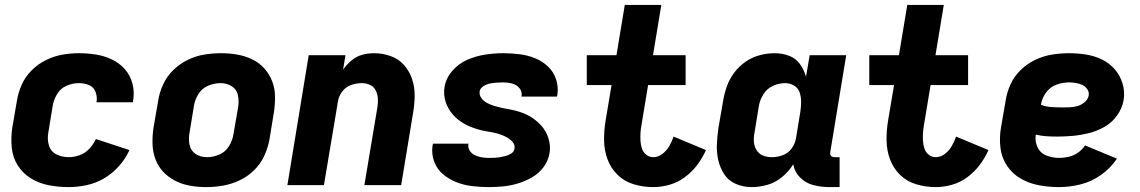

<svg xmlns="http://www.w3.org/2000/svg" viewBox="-20 -755 4648 783"><path d="M260 8Q296 8 333.5 0Q371 -8 405 -28Q439 -48 465.5 -78Q492 -108 508 -143L371 -188Q361 -166 344 -148Q327 -130 304.5 -122Q282 -114 260 -114Q233 -114 210 -125.5Q187 -137 179.5 -162Q172 -187 177 -214L195 -324Q199 -348 213 -371.5Q227 -395 252 -405.5Q277 -416 301 -416Q323 -416 342 -408.5Q361 -401 369 -381.5Q377 -362 374 -341L373 -338H522Q523 -342 523 -345Q529 -381 520 -414.5Q511 -448 489 -473Q467 -498 436.5 -512.5Q406 -527 371.5 -532.5Q337 -538 301 -538Q268 -538 234 -532Q200 -526 167.5 -510Q135 -494 109 -468Q83 -442 68.5 -409.5Q54 -377 49 -344L30 -234Q24 -193 28 -152.5Q32 -112 53 -79.5Q74 -47 107 -27Q140 -7 179.5 0.5Q219 8 260 8Z M821 8Q855 8 889.5 2Q924 -4 957 -19.5Q990 -35 1016.5 -61Q1043 -87 1058 -120Q1073 -153 1079 -187L1097 -297Q1102 -330 1101.5 -363Q1101 -396 1089.5 -425Q1078 -454 1057 -477Q1036 -500 1007.5 -513.5Q979 -527 947 -532.5Q915 -538 882 -538Q848 -538 813.5 -532.5Q779 -527 746 -511Q713 -495 686.5 -469Q660 -443 645 -410Q630 -377 625 -344L606 -234Q601 -200 602 -167.5Q603 -135 614 -105.5Q625 -76 646.5 -53.5Q668 -31 696 -17Q724 -3 756 2.5Q788 8 821 8ZM824 -114Q798 -114 778 -127Q758 -140 753 -164.5Q748 -189 753 -214L771 -324Q775 -349 789.5 -372Q804 -395 829 -405.5Q854 -416 880 -416Q905 -416 925.5 -403Q946 -390 950.5 -366Q955 -342 951 -317L932 -207Q928 -182 913.5 -158.5Q899 -135 874 -124.5Q849 -114 824 -114Z M1152 0H1301L1358 -340Q1361 -362 1375 -381Q1389 -400 1411 -408Q1433 -416 1455 -416Q1473 -416 1488.5 -409Q1504 -402 1512 -386.5Q1520 -371 1521 -353Q1522 -335 1519 -317L1466 0H1616L1665 -297Q1671 -332 1671 -367Q1671 -402 1660 -434Q1649 -466 1627 -490.5Q1605 -515 1572.5 -526.5Q1540 -538 1505 -538Q1481 -538 1457 -531.5Q1433 -525 1413.5 -508.5Q1394 -492 1379 -471L1389 -530H1239Z M1974 8Q2003 8 2033 5Q2063 2 2092.5 -7Q2122 -16 2150 -32Q2178 -48 2197 -74Q2216 -100 2221 -130Q2224 -146 2222.5 -161.5Q2221 -177 2216.5 -191.5Q2212 -206 2204.5 -219Q2197 -232 2187 -243Q2177 -254 2165.5 -263.5Q2154 -273 2141 -280.5Q2128 -288 2114 -293.5Q2100 -299 2085 -303Q2070 -307 2054.5 -309.5Q2039 -312 2024 -315.5Q2009 -319 1994.5 -323.5Q1980 -328 1966.5 -335Q1953 -342 1943.5 -354.5Q1934 -367 1936 -383Q1939 -396 1952 -404Q1965 -412 1978.5 -414.5Q1992 -417 2005.5 -418Q2019 -419 2032 -419Q2051 -419 2068.5 -414.5Q2086 -410 2098 -396Q2110 -382 2107 -363Q2107 -362 2106 -361H2251Q2252 -364 2253 -368Q2258 -401 2247.5 -432Q2237 -463 2214 -484.5Q2191 -506 2161 -518Q2131 -530 2098 -534Q2065 -538 2032 -538Q1996 -538 1959.5 -532.5Q1923 -527 1887.5 -512Q1852 -497 1825.5 -467Q1799 -437 1793 -401Q1790 -385 1791.5 -369Q1793 -353 1797.5 -339Q1802 -325 1809.5 -312Q1817 -299 1827 -287.5Q1837 -276 1848.5 -267Q1860 -258 1873 -250.5Q1886 -243 1900 -237.5Q1914 -232 1929 -227.5Q1944 -223 1959 -220.5Q1974 -218 1989.5 -215Q2005 -212 2019.5 -207Q2034 -202 2047 -195Q2060 -188 2070.5 -176Q2081 -164 2078 -148Q2076 -136 2065 -129Q2054 -122 2042.5 -119Q2031 -116 2019.5 -114Q2008 -112 1996.5 -111.5Q1985 -111 1974 -111Q1959 -111 1944.5 -113.5Q1930 -116 1917 -122Q1904 -128 1896 -140Q1888 -152 1890 -167L1891 -169H1746Q1745 -166 1744 -162Q1739 -128 1750.5 -96.5Q1762 -65 1786.5 -44.5Q1811 -24 1841.5 -12Q1872 0 1905.5 4Q1939 8 1974 8Z M2644 8Q2677 8 2710.5 -1.5Q2744 -11 2773 -32.5Q2802 -54 2823.5 -82.5Q2845 -111 2859 -143L2727 -198Q2720 -178 2709.5 -159.5Q2699 -141 2681.5 -127.5Q2664 -114 2644 -114Q2628 -114 2615.5 -124Q2603 -134 2598 -149Q2593 -164 2592 -180Q2591 -196 2592 -212.5Q2593 -229 2596 -245L2623 -408H2776V-530H2643L2677 -735H2528L2494 -530H2373V-408H2474L2450 -265Q2443 -224 2443.5 -183Q2444 -142 2457.5 -105.5Q2471 -69 2498.5 -42Q2526 -15 2564.5 -3.5Q2603 8 2644 8Z M3046 8Q3078 8 3110.5 -1.5Q3143 -11 3170 -33.5Q3197 -56 3215 -85Q3220 -54 3243 -31Q3266 -8 3297.5 0Q3329 8 3363 8H3404V-114H3383Q3378 -114 3373 -116.5Q3368 -119 3366.5 -124Q3365 -129 3366 -135L3431 -530H3282L3267 -442Q3259 -470 3242.5 -493.5Q3226 -517 3198 -527.5Q3170 -538 3139 -538Q3109 -538 3078.5 -530Q3048 -522 3021 -503.5Q2994 -485 2974.5 -459Q2955 -433 2944.5 -403.5Q2934 -374 2929 -344L2910 -234Q2905 -200 2903.5 -166.5Q2902 -133 2909.5 -101Q2917 -69 2934.5 -43Q2952 -17 2982 -4.5Q3012 8 3046 8ZM3128 -114Q3109 -114 3092 -120.5Q3075 -127 3065.5 -142.5Q3056 -158 3054.5 -176.5Q3053 -195 3057 -214L3075 -324Q3079 -348 3093.5 -371Q3108 -394 3132.5 -405Q3157 -416 3182 -416Q3202 -416 3218.5 -406Q3235 -396 3241 -378Q3247 -360 3247 -340Q3247 -320 3244 -300L3226 -190Q3222 -168 3208 -149Q3194 -130 3172 -122Q3150 -114 3128 -114Z M3796 8Q3829 8 3862.5 -1.5Q3896 -11 3925 -32.5Q3954 -54 3975.5 -82.5Q3997 -111 4011 -143L3879 -198Q3872 -178 3861.5 -159.5Q3851 -141 3833.5 -127.5Q3816 -114 3796 -114Q3780 -114 3767.5 -124Q3755 -134 3750 -149Q3745 -164 3744 -180Q3743 -196 3744 -212.5Q3745 -229 3748 -245L3775 -408H3928V-530H3795L3829 -735H3680L3646 -530H3525V-408H3626L3602 -265Q3595 -224 3595.5 -183Q3596 -142 3609.5 -105.5Q3623 -69 3650.5 -42Q3678 -15 3716.5 -3.5Q3755 8 3796 8Z M4299 8Q4342 8 4386.5 -3Q4431 -14 4470 -41.5Q4509 -69 4535 -108L4405 -162Q4393 -144 4375.5 -132Q4358 -120 4338 -115.5Q4318 -111 4299 -111Q4272 -111 4247 -121Q4222 -131 4211 -155Q4200 -179 4204 -206Q4225 -201 4246.5 -199.5Q4268 -198 4290 -198Q4323 -198 4355.5 -201Q4388 -204 4420.5 -212Q4453 -220 4484 -237.5Q4515 -255 4535.5 -284Q4556 -313 4562 -345Q4568 -381 4558 -414Q4548 -447 4526.5 -472Q4505 -497 4474.5 -512Q4444 -527 4409.5 -532.5Q4375 -538 4340 -538Q4306 -538 4271 -532.5Q4236 -527 4203 -511.5Q4170 -496 4143 -470Q4116 -444 4101 -411Q4086 -378 4081 -344L4062 -234Q4055 -192 4060 -151.5Q4065 -111 4087 -78.5Q4109 -46 4143 -26.5Q4177 -7 4217 0.5Q4257 8 4299 8ZM4312 -317Q4289 -317 4266.5 -318.5Q4244 -320 4225 -328Q4229 -354 4245.5 -377Q4262 -400 4288 -409.5Q4314 -419 4340 -419Q4354 -419 4368 -416.5Q4382 -414 4394 -408.5Q4406 -403 4414 -391.5Q4422 -380 4420 -366Q4417 -350 4403.5 -338.5Q4390 -327 4374 -322.5Q4358 -318 4342.5 -317.5Q4327 -317 4312 -317Z"/></svg>

Font: Iosevka Sparkle Heavy
Style: Italic
Weight: 900
Italic angle: -9°
Designer: Belleve Invis
Foundry: Belleve Invis
Version: Version 4.5.0; ttfautohint (v1.8.3)